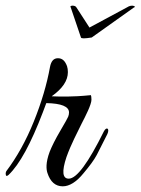

<svg xmlns="http://www.w3.org/2000/svg" viewBox="-47 -655 495 676"><path d="M192 -401C192 -409 191 -416 189 -422C182 -441 172 -450 157 -450C142 -450 133 -440 129 -419C118 -358 99 -294 72 -227C45 -160 12 -101 -25 -52C-26 -49 -27 -47 -27 -45C-27 -35 -24 -33 -17 -39C22 -76 62 -150 104 -260L116 -292C169 -291 196 -280 196 -259C196 -254 195 -249 193 -244C191 -239 182 -223 165 -194C148 -165 136 -141 128 -121C113 -81 116 -58 120 -46C130 -15 148 1 174 1C197 1 222 -14 247 -45C268 -70 284 -91 294 -110L331 -183C340 -203 328 -210 319 -193C264 -82 223 -26 195 -26C173 -26 170 -51 187 -102C203 -147 226 -190 241 -221C254 -246 275 -287 275 -304C275 -313 274 -318 273 -320C205 -313 162 -315 135 -316C173 -343 192 -371 192 -401ZM268 -558 222 -629C218 -637 201 -636 201 -632C201 -631 201 -630 202 -629L238 -523C239 -519 251 -519 276 -523L425 -629C435 -630 419 -642 400 -629Z"/></svg>

Font: VL Great Vibes
Style: Regular
Weight: 400
Designer: Robert E. Leuschke
Foundry: Robert E. Leuschke
Version: Version 1.001